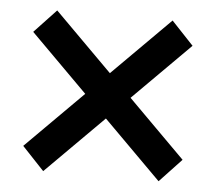

<svg xmlns="http://www.w3.org/2000/svg" viewBox="-41 -530 626 557"><g transform="rotate(5 272.0 -252.0)"><path d="M104 -486 272 -318 440 -486 504 -418 338 -252 504 -86 440 -18 272 -186 104 -18 40 -86 206 -252 40 -418Z"/></g></svg>

Font: Fivo Sans Med
Style: Regular
Weight: 450
Designer: Alexander Slobzheninov
Foundry: Alexander Slobzheninov
Version: 1.0